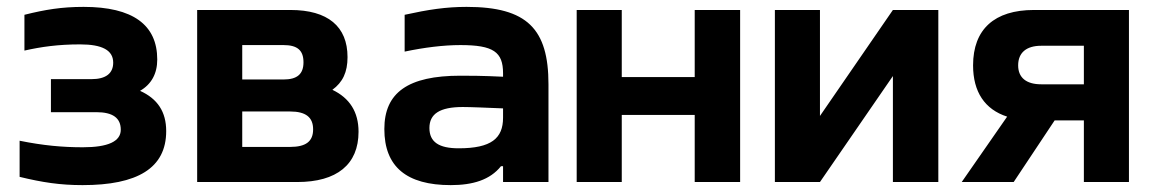

<svg xmlns="http://www.w3.org/2000/svg" viewBox="-20 -529 3345 558"><path d="M246 -299H128V-203H260C308 -203 331 -186 331 -152C331 -118 294 -101 221 -101C162 -101 106 -106 37 -120V-15C103 1 154 9 220 9C379 9 463 -40 463 -148C463 -204 438 -242 387 -265C420 -284 437 -315 437 -356C437 -457 366 -509 223 -509C159 -509 111 -501 51 -486V-382C100 -393 149 -400 213 -400C277 -400 309 -383 309 -347C309 -316 288 -299 246 -299Z M553 0H844C959 0 1022 -51 1022 -146C1022 -204 996 -244 946 -268C976 -290 990 -319 990 -363C990 -452 933 -500 824 -500H553ZM684 -102V-205H823C869 -205 890 -188 890 -153C890 -118 869 -102 823 -102ZM684 -298V-398H804C844 -398 862 -383 862 -348C862 -314 844 -298 804 -298Z M1336 -509C1276 -509 1224 -501 1156 -486V-379C1213 -391 1269 -398 1318 -398C1414 -398 1442 -378 1442 -316V-306C1383 -309 1341 -309 1318 -309C1166 -309 1097 -260 1097 -154C1097 -44 1162 9 1290 9C1354 9 1404 -6 1436 -46H1442V0H1574V-284C1574 -445 1512 -509 1336 -509ZM1228 -157C1228 -198 1258 -218 1325 -218C1348 -218 1393 -216 1442 -214V-187C1442 -127 1408 -98 1313 -98C1256 -98 1228 -116 1228 -157Z M1656 0H1787V-195H1999V0H2131V-500H1999V-305H1787V-500H1656Z M2232 0H2363L2575 -308V0H2707V-500H2575L2363 -192V-500H2232Z M3261 -500H2985C2870 -500 2808 -444 2808 -339C2808 -262 2842 -211 2907 -190L2775 0H2926L3045 -179H3130V0H3261ZM2939 -339C2939 -376 2963 -396 3006 -396H3130V-284H3006C2963 -284 2939 -303 2939 -339Z"/></svg>

Font: LT Wave Alt Bold
Style: Regular
Weight: 700
Designer: Daniel Lyons
Version: Version 2.5 (Glyphs App)